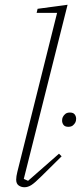

<svg xmlns="http://www.w3.org/2000/svg" viewBox="-20 -775 350 807"><path d="M83 12Q69 12 58.5 4.5Q48 -3 48 -20Q48 -33 53 -53L220 -721H134L138 -738L264 -755L80 -23L98 -15L228 -129L239 -118L155 -35Q126 -6 111.5 3Q97 12 83 12ZM267 -242Q253 -242 247 -250Q241 -258 241 -268Q241 -277 244 -283Q248 -291 255 -296.5Q262 -302 274 -302Q288 -302 294 -294Q300 -286 300 -276Q300 -267 297 -261Q293 -253 286 -247.5Q279 -242 267 -242Z"/></svg>

Font: IBM Plex Serif ExtLt
Style: Italic
Weight: 200
Italic angle: -14°
Designer: Mike Abbink, Paul van der Laan, Pieter van Rosmalen
Foundry: Bold Monday
Version: Version 3.001